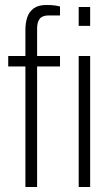

<svg xmlns="http://www.w3.org/2000/svg" viewBox="-20 -751 450 771"><path d="M82 0V-484H13V-526H82V-630Q82 -659 89.5 -681.5Q97 -704 115.5 -717.5Q134 -731 167 -731Q176 -731 185.5 -730.5Q195 -730 204.5 -728.5Q214 -727 221 -725V-689H175Q150 -689 139.5 -675.5Q129 -662 129 -637V-526H221V-484H129V0ZM296 -647V-723H342V-647ZM296 0V-526H342V0Z"/></svg>

Font: Archivo SemiCondensed Thin
Style: Regular
Weight: 250
Width: 4
Designer: Hector Gatti
Foundry: Omnibus-Type
Version: Version 2.001